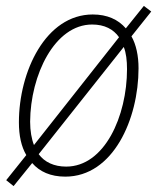

<svg xmlns="http://www.w3.org/2000/svg" viewBox="-20 -588 534 650"><path d="M26 42 89 -36C114 -7 151 10 201 10C363 10 449 -185 449 -357C449 -399 441 -437 425 -465L492 -549L467 -568L406 -492C380 -522 343 -539 294 -539C135 -539 44 -346 44 -174C44 -129 52 -92 69 -63L1 22ZM383 -462 95 -97C87 -117 82 -145 82 -176C83 -334 165 -505 292 -505C334 -505 364 -489 383 -462ZM204 -24C163 -24 131 -39 111 -66L399 -429C407 -409 410 -383 410 -354C410 -195 334 -24 204 -24Z"/></svg>

Font: Noto Sans SemiCondensed ExtraLight
Style: Italic
Weight: 200
Width: 4
Italic angle: -12°
Designer: Monotype Design Team
Foundry: Monotype Imaging Inc.
Version: Version 2.013